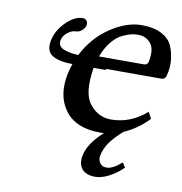

<svg xmlns="http://www.w3.org/2000/svg" viewBox="-73 -508 723 762"><g transform="rotate(10 288.5 -126.5)"><path d="M470.2 129.9Q444.3 155.3 414.6 170.7Q384.8 186 359.4 186Q322.8 186 305.9 165.8Q289.1 145.5 296.4 109.9Q307.1 60.1 364.3 9.3Q356.4 9.8 349.1 9.8Q250 9.8 206.5 -49.6Q163.1 -108.9 182.1 -199.2Q186.5 -219.2 193.4 -238.8Q138.2 -239.3 111.3 -256.6Q84.5 -273.9 93.3 -316.9Q102.1 -358.9 136.2 -392.3Q170.4 -425.8 201.7 -425.8Q212.4 -425.8 218.3 -418.5Q224.1 -411.1 222.2 -399.9Q219.7 -388.7 208.5 -378.9Q197.3 -369.1 184.6 -369.1Q168.5 -369.1 151.6 -356Q134.8 -342.8 130.9 -325.2Q126 -301.3 147.5 -290.8Q168.9 -280.3 210 -278.3Q247.6 -352.1 312.5 -395.5Q377.4 -439 438.5 -439Q485.8 -439 517.3 -422.9Q548.8 -406.7 560.5 -381.1Q572.3 -355.5 575.7 -323.5Q579.1 -291.5 570.3 -259.8Q566.9 -242.7 548.8 -243.2H328.6Q328.1 -241.2 327.6 -238.8H278.8Q270 -184.1 274.7 -147.7Q279.3 -111.3 298.1 -89.4Q316.9 -67.4 337.6 -58.1Q358.4 -48.8 381.3 -48.8Q460.9 -48.8 524.4 -105L538.6 -79.1Q495.1 -33.2 439.9 -9.3Q406.7 20 388.9 44.9Q371.1 69.8 365.2 99.1Q361.8 115.7 370.6 128.9Q379.4 142.1 397.9 142.1Q422.9 142.1 457 111.8L460 112.8ZM292 -287.1H473.1Q487.3 -287.1 490.2 -300.8Q501 -352.1 481.4 -375.5Q461.9 -398.9 429.7 -398.9Q417 -398.9 403.1 -395.8Q389.2 -392.6 367.7 -382.6Q346.2 -372.6 325.9 -347.9Q305.7 -323.2 292 -287.1Z"/></g></svg>

Font: Linux Biolinum O
Style: Italic
Weight: 400
Italic angle: -12°
Designer: Philipp H. Poll
Foundry: Philipp H. Poll
Version: Version 1.1.3